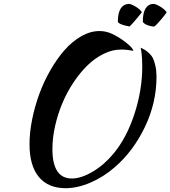

<svg xmlns="http://www.w3.org/2000/svg" viewBox="-20 -903 894 1007"><path d="M562 -728Q599.6 -711.9 638.4 -681.9Q677.2 -651.9 679.2 -636.2Q647 -643.1 613.8 -643.1Q569.3 -643.1 523.9 -620.8Q478.5 -598.6 439.5 -560.8Q400.4 -522.9 366 -471.4Q331.5 -419.9 307.4 -362.5Q283.2 -305.2 269 -242.4Q254.9 -179.7 254.9 -121.1Q254.9 33.2 356.9 33.2Q405.8 33.2 466.3 -2.7Q526.9 -38.6 575.2 -97.2Q644 -179.7 685.1 -305.2Q726.1 -430.7 726.1 -554.2Q726.1 -576.7 724.9 -595.2Q723.6 -613.8 722.7 -622.3Q721.7 -630.9 720 -640.9Q718.3 -650.9 717.8 -652.8Q731.9 -646 739.5 -641.6Q747.1 -637.2 760.7 -625Q774.4 -612.8 781.7 -598.4Q789.1 -584 794.9 -558.3Q800.8 -532.7 800.8 -500Q800.8 -364.3 740.2 -237.5Q679.7 -110.8 583 -26.9Q522.9 25.4 454.6 54.7Q386.2 84 324.2 84Q232.4 84 183.6 24.9Q134.8 -34.2 134.8 -147Q134.8 -207.5 148.4 -275.9Q162.1 -344.2 186 -409.7Q210 -475.1 244.6 -535.4Q279.3 -595.7 319.1 -640.9Q358.9 -686 406.5 -713.1Q454.1 -740.2 502 -740.2Q532.7 -740.2 562 -728ZM598.1 -788.1Q598.1 -879.4 655.8 -882.8Q669.9 -881.3 692.4 -867.7Q714.8 -854 724.1 -838.9Q724.1 -838.4 710.4 -821.5Q696.8 -804.7 680.4 -786.1Q664.1 -767.6 659.2 -764.2Q606.4 -773.4 598.1 -788.1ZM729 -788.1Q729 -880.4 785.2 -882.8Q798.3 -881.8 820.8 -868.2Q843.3 -854.5 854 -838.9Q854 -835.4 825.4 -801.3Q796.9 -767.1 787.1 -763.2Q742.2 -769 729 -788.1Z"/></svg>

Font: Kaushan Script
Style: Regular
Weight: 400
Designer: Pablo Impallari
Foundry: Pablo Impallari
Version: Version 1.002